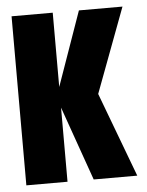

<svg xmlns="http://www.w3.org/2000/svg" viewBox="-47 -637 516 676"><g transform="rotate(-5 211.0 -299.0)"><path d="M19 0V-597.5H164.5V-335L257 -597.5H411L299 -298.5L411 0H257L164.5 -262V0Z"/></g></svg>

Font: Anybody Condensed Regular
Style: Bold
Weight: 700
Width: 3
Designer: Tyler Finck
Foundry: Etcetera Type Company
Version: Version 1.010; ttfautohint (v1.8.3) -l 8 -r 50 -G 200 -x 14 